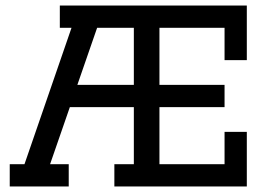

<svg xmlns="http://www.w3.org/2000/svg" viewBox="-20 -670 987 690"><path d="M391 -80H461V-285H231L160 -80H227V0H15V-80H68L237 -570H195V-650H867V-454H787V-570H553V-365H787V-285H553V-80H787V-196H867V0H391ZM461 -365V-570H329L258 -365Z"/></svg>

Font: Graduate
Style: Regular
Weight: 400
Version: Version 1.001